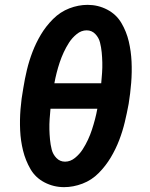

<svg xmlns="http://www.w3.org/2000/svg" viewBox="-20 -763 616 791"><path d="M244 8Q282 8 320 -6.5Q358 -21 387 -50.5Q416 -80 436.5 -114.5Q457 -149 471 -185.5Q485 -222 494 -259.5Q503 -297 510 -335Q517 -378 520.5 -422Q524 -466 522 -509Q520 -552 510.5 -592.5Q501 -633 480 -668.5Q459 -704 421.5 -723.5Q384 -743 341 -743Q303 -743 265.5 -728.5Q228 -714 198.5 -684.5Q169 -655 148.5 -620.5Q128 -586 114 -549.5Q100 -513 91 -475.5Q82 -438 76 -400Q68 -357 64.5 -313Q61 -269 63 -226Q65 -183 75 -142.5Q85 -102 105.5 -66.5Q126 -31 163.5 -11.5Q201 8 244 8ZM397 -420H204Q208 -442 213.5 -463.5Q219 -485 226 -506Q233 -527 242.5 -547.5Q252 -568 264.5 -587.5Q277 -607 296 -622.5Q315 -638 337 -638Q358 -638 372.5 -623Q387 -608 392 -588Q397 -568 399 -547.5Q401 -527 401.5 -505.5Q402 -484 400.5 -462.5Q399 -441 397 -420ZM248 -97Q227 -97 212.5 -112Q198 -127 193 -147Q188 -167 186 -188Q184 -209 183.5 -230Q183 -251 184.5 -272.5Q186 -294 188 -315H381Q377 -293 371.5 -272Q366 -251 359 -229.5Q352 -208 342.5 -187.5Q333 -167 320.5 -147.5Q308 -128 289 -112.5Q270 -97 248 -97Z"/></svg>

Font: Iosevka Sparkle
Style: Bold Italic
Weight: 700
Italic angle: -9°
Designer: Belleve Invis
Foundry: Belleve Invis
Version: Version 4.5.0; ttfautohint (v1.8.3)